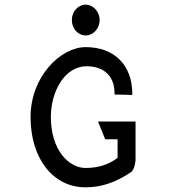

<svg xmlns="http://www.w3.org/2000/svg" viewBox="-20 -792 731 823"><path d="M347 -640C379 -640 407 -669 407 -706C407 -743 379 -772 347 -772C315 -772 288 -743 288 -706C288 -669 315 -640 347 -640ZM400 -271 431 -195H484V-116C451 -89 405 -72 347 -72C274 -72 198 -150 198 -290C198 -401 258 -508 351 -508C422 -508 471 -469 471 -392V-387L547 -385V-390C547 -511 472 -590 347 -590C240 -590 111 -464 111 -290C111 -113 207 11 347 11C423 11 484 -16 540 -53C559 -65 561 -106 561 -106V-107V-271Z"/></svg>

Font: Charger Monospace
Style: Regular
Weight: 400
Designer: Jasper
Foundry: Cannot Into Space Fonts
Version: Version 0.980